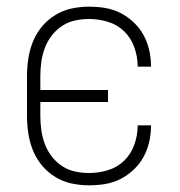

<svg xmlns="http://www.w3.org/2000/svg" viewBox="-20 -548 540 576"><path d="M247 8Q221 8 195 2.5Q169 -3 146 -17Q123 -31 106 -51.5Q89 -72 79 -96.5Q69 -121 65 -147.5Q61 -174 61 -200V-320Q61 -346 65 -372.5Q69 -399 79 -423.5Q89 -448 106 -468.5Q123 -489 146 -503Q169 -517 195 -522.5Q221 -528 247 -528Q272 -528 296 -524Q320 -520 341.5 -509Q363 -498 381 -481Q399 -464 410.5 -443Q422 -422 427.5 -398Q433 -374 433 -350V-348H393V-349Q393 -378 383 -406Q373 -434 352.5 -454Q332 -474 304 -482.5Q276 -491 247 -491Q226 -491 205 -486.5Q184 -482 166 -470Q148 -458 135 -441Q122 -424 114.5 -404Q107 -384 104 -362.5Q101 -341 101 -320V-278H304V-242H101V-200Q101 -179 104 -157.5Q107 -136 114.5 -116Q122 -96 135 -79Q148 -62 166 -50Q184 -38 205 -33.5Q226 -29 247 -29Q276 -29 304 -37.5Q332 -46 352.5 -66Q373 -86 383 -114Q393 -142 393 -171V-172H433V-170Q433 -146 427.5 -122Q422 -98 410.5 -77Q399 -56 381 -39Q363 -22 341.5 -11Q320 0 296 4Q272 8 247 8Z"/></svg>

Font: Iosevka SS18 Extralight
Style: Regular
Weight: 200
Monospace: yes
Designer: Belleve Invis
Foundry: Belleve Invis
Version: Version 25.1.1; ttfautohint (v1.8.4)